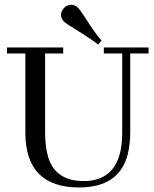

<svg xmlns="http://www.w3.org/2000/svg" viewBox="-20 -788 657 817"><path d="M9.8 -560.5H87.9V-219.7Q89.8 8.8 315.4 9.8Q487.3 9.8 523.4 -130.9Q534.2 -173.8 534.2 -228.5V-560.5H612.3V-585.9H421.9V-560.5H500V-222.7Q500 -33.2 359.4 -18.6Q347.7 -17.6 335.9 -17.6Q216.8 -17.6 185.5 -118.2Q171.9 -162.1 171.9 -225.6V-560.5H249V-585.9H9.8ZM412.1 -615.2Q386.7 -642.6 337.9 -719.7Q321.3 -745.1 312.5 -754.9Q298.8 -767.6 284.2 -767.6Q257.8 -767.6 244.1 -742.2Q239.3 -733.4 239.3 -723.6Q240.2 -709 252 -696.3Q261.7 -686.5 331.1 -644.5Q371.1 -619.1 397.5 -598.6Z"/></svg>

Font: Abhaya Libre
Style: Regular
Weight: 400
Designer: Pushpananda Ekanayake, Sol Matas, Pathum Egodawatta
Foundry: Mooniak
Version: Version 1.050 ; ttfautohint (v1.6)